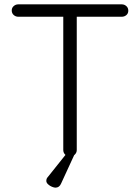

<svg xmlns="http://www.w3.org/2000/svg" viewBox="-20 -720 644 883"><path d="M302 0Q288 0 279.5 -9Q271 -18 271 -30V-667H333V-30Q333 -18 324 -9Q315 0 302 0ZM64 -643Q52 -643 43 -651Q34 -659 34 -672Q34 -684 43 -692Q52 -700 64 -700H540Q552 -700 561 -692Q570 -684 570 -671Q570 -658 561 -650.5Q552 -643 540 -643ZM235 143Q229 143 219 139Q209 135 201 127.5Q193 120 193 112Q193 101 200 94L287 -15H325L261 124Q253 143 235 143Z"/></svg>

Font: Quicksand Light
Style: Regular
Weight: 400
Version: Version 3.004